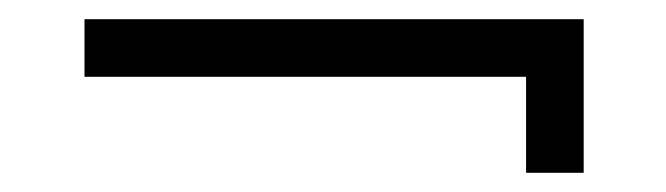

<svg xmlns="http://www.w3.org/2000/svg" viewBox="-20 -310 694 200"><path d="M528 -230H68V-290H588V-130H528Z"/></svg>

Font: Philosopher
Style: Regular
Weight: 400
Designer: Jovanny Lemonad
Foundry: Jovanny Lemonad
Version: Version 1.000